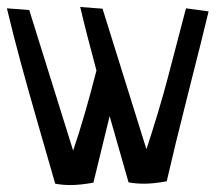

<svg xmlns="http://www.w3.org/2000/svg" viewBox="-20 -530 623 555"><path d="M517.6 -505.9 583 -497.1Q564.5 -419.9 524.4 -262.2Q484.4 -104.5 461.9 -5.9Q423.8 1 396.5 1Q372.1 1 351.6 -2.9L296.9 -194.3L250 -2Q211.9 4.9 183.6 4.9Q160.2 4.9 139.6 1Q125 -49.8 93.3 -159.7Q61.5 -269.5 39.6 -350.6Q17.6 -431.6 0 -505.9L64.5 -501L191.4 -94.7Q223.6 -188.5 258.8 -326.2Q228.5 -438.5 211.9 -509.8L276.4 -504.9L403.3 -98.6Q418.9 -145.5 436.5 -204.1Q454.1 -262.7 464.8 -304.2Q475.6 -345.7 493.2 -412.6Q510.7 -479.5 517.6 -505.9Z"/></svg>

Font: Neucha
Style: Regular
Weight: 400
Designer: Jovanny Lemonad
Foundry: Jovanny Lemonad
Version: Version 001.001